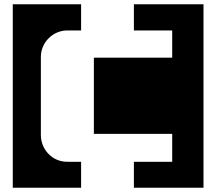

<svg xmlns="http://www.w3.org/2000/svg" viewBox="-20 -760 1016 902"><path d="M789 0H609V122H936V-740H609V-617H789V-489H421V-131H789ZM172 -126V-492C172 -561 228 -617 297 -617H361V-740H40V122H361V0H295C226 0 172 -57 172 -126Z"/></svg>

Font: Takraf VEB
Style: Regular
Weight: 400
Designer: Jan Sonntag
Foundry: Jan Sonntag | S FONTS | www.sonntag.nl
Version: Version 2.001